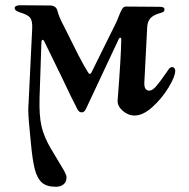

<svg xmlns="http://www.w3.org/2000/svg" viewBox="-20 -427 721 733"><path d="M98 120Q88 24 88 -7Q88 -23 89 -31L103 -320Q104 -348 95 -359.5Q86 -371 55 -380Q44 -384 40 -387.5Q36 -391 36 -396Q36 -401 41.5 -404Q47 -407 55 -407L170 -406Q183 -406 190 -400.5Q197 -395 199 -387Q205 -362 223 -329L254 -267Q259 -256 278.5 -218Q298 -180 316 -151Q323 -139 329 -150L423 -340Q426 -345 433 -364Q441 -384 446.5 -393Q452 -402 461 -402L590 -401Q608 -401 608 -391Q608 -385 604.5 -382.5Q601 -380 596 -378.5Q591 -377 588 -376Q564 -369 553.5 -356.5Q543 -344 542 -324L531 -111Q530 -81 550 -81Q562 -81 576.5 -98Q591 -115 616 -151Q617 -153 623.5 -162Q630 -171 637 -171Q642 -171 645.5 -167Q649 -163 649 -157Q649 -135 623.5 -93Q598 -51 562 -18.5Q526 14 494 14Q469 14 448.5 -4Q428 -22 429 -43Q442 -207 443 -277Q443 -283 439 -283Q435 -283 432 -275L308 -11Q302 2 292 2Q281 2 275 -11Q256 -47 213 -138L149 -269Q146 -275 143 -275Q138 -275 138 -262L131 -54Q129 14 138.5 55Q148 96 174 140L198 180Q211 201 222.5 221Q234 241 234 250Q234 267 223 276.5Q212 286 193 286Q158 286 140 270Q122 254 113 219.5Q104 185 98 120Z"/></svg>

Font: EB Garamond SemiBold
Style: Regular
Weight: 600
Designer: Georg Duffner and Octavio Pardo
Foundry: Georg Duffner
Version: Version 1.000